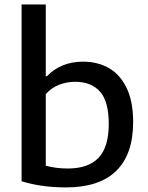

<svg xmlns="http://www.w3.org/2000/svg" viewBox="-20 -828 662 858"><path d="M76.5 -18V-808H184.5V-487.5H190Q219 -518.5 260 -535.5Q301 -552.5 351.5 -552.5Q415.5 -552.5 465.8 -524.2Q516 -496 545.5 -435.5Q575 -375 575 -283Q575 -138 499.2 -64.2Q423.5 9.5 274.5 9.5Q165.5 9.5 76.5 -18ZM466 -274Q466 -375.5 426.5 -419Q387 -462.5 316 -462.5Q278 -462.5 243.8 -449Q209.5 -435.5 184.5 -407.5V-87.5Q230 -75 283 -75Q375 -75 420.5 -123Q466 -171 466 -274Z"/></svg>

Font: Encode Sans Semi Expanded Medium
Style: Regular
Weight: 500
Width: 6
Designer: Multiple Designers
Foundry: Impallari Type
Version: Version 2.000